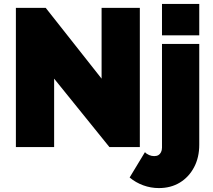

<svg xmlns="http://www.w3.org/2000/svg" viewBox="-20 -750 1084 979"><path d="M256 -349V0H61V-710H213L498 -349V-710H693V0H538ZM790 209Q749 209 710.5 195Q672 181 641 155L719 26Q727 35 740 40.5Q753 46 766 46Q779 46 787.5 41Q796 36 801 26Q806 16 806 3V-526H996V-12Q996 53 969.5 103Q943 153 897 181Q851 209 790 209ZM806 -570V-730H996V-570Z"/></svg>

Font: Raleway Thin Black
Style: Regular
Weight: 900
Version: Version 4.026